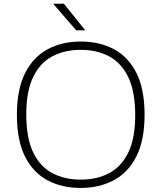

<svg xmlns="http://www.w3.org/2000/svg" viewBox="-20 -964 836 994"><path d="M398 9Q300 9 225.5 -30.8Q151 -70.5 109.2 -154.2Q67.5 -238 67.5 -370Q67.5 -502 110 -585.8Q152.5 -669.5 227 -709.2Q301.5 -749 398 -749Q495.5 -749 570 -709.2Q644.5 -669.5 686.5 -585.8Q728.5 -502 728.5 -370Q728.5 -238 686 -154.2Q643.5 -70.5 568.8 -30.8Q494 9 398 9ZM398 -34Q481.5 -34 545 -67.5Q608.5 -101 644.2 -174.5Q680 -248 680 -368Q680 -489.5 644.2 -564Q608.5 -638.5 545 -672.2Q481.5 -706 398 -706Q314.5 -706 251 -672.5Q187.5 -639 151.8 -565.5Q116 -492 116 -372Q116 -250 151.5 -175.8Q187 -101.5 250.8 -67.8Q314.5 -34 398 -34ZM374.5 -807 255.5 -944.5H311L421.5 -807Z"/></svg>

Font: Encode Sans Exp XLt
Style: Regular
Weight: 200
Width: 7
Designer: Multiple Designers
Foundry: Impallari Type
Version: Version 3.002; ttfautohint (v1.8.3) -l 8 -r 50 -G 200 -x 14 